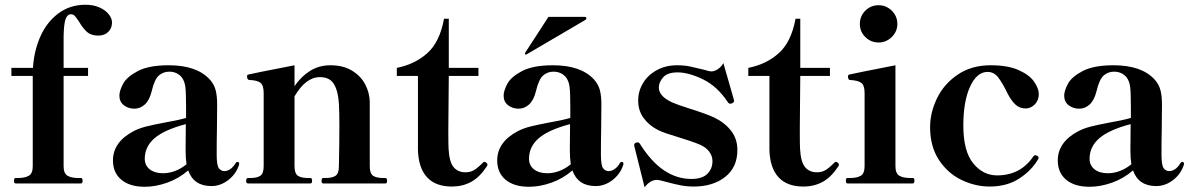

<svg xmlns="http://www.w3.org/2000/svg" viewBox="-20 -773 5011 809"><path d="M452 -678Q452 -655 436.5 -639Q421 -623 394 -623Q364 -623 347 -638Q330 -653 314 -680Q303 -697 296 -705Q289 -713 279 -713Q264 -713 256.5 -693Q249 -673 248 -619V-580V-487H351V-453H248V-73Q248 -42 264.5 -32.5Q281 -23 310 -23H321Q328 -23 328 -11Q328 0 321 0H46Q39 0 39 -11Q39 -23 46 -23H56Q85 -23 101.5 -32.5Q118 -42 118 -73V-453H28V-487H119Q123 -558 150 -619Q177 -680 226 -716.5Q275 -753 340 -753Q374 -753 399.5 -741.5Q425 -730 438.5 -712.5Q452 -695 452 -678Z M988 -83 987 -78Q975 -40 942 -14.5Q909 11 871 11Q796 11 773 -55Q734 -21 685 -3.5Q636 14 590 14Q527 14 491.5 -15.5Q456 -45 456 -97Q456 -175 544 -221Q568 -233 596 -240Q624 -247 671 -256Q724 -265 764 -276V-321Q764 -382 761 -406.5Q758 -431 746 -447Q726 -471 693 -471Q668 -471 649.5 -455Q631 -439 619 -388Q610 -351 590.5 -333Q571 -315 546 -315Q521 -315 502 -329.5Q483 -344 483 -370Q483 -390 498.5 -419.5Q514 -449 560.5 -473.5Q607 -498 691 -498Q809 -498 864 -438Q882 -418 888.5 -393.5Q895 -369 895 -333L894 -223Q893 -190 893 -121Q893 -77 902 -64.5Q911 -52 926 -52Q938 -52 950.5 -60.5Q963 -69 973 -86Q976 -91 980 -91Q983 -91 985.5 -89Q988 -87 988 -83ZM766 -81Q762 -106 762 -140L763 -250Q672 -226 631 -190.5Q590 -155 590 -104Q590 -76 611 -59.5Q632 -43 667 -43Q692 -43 717.5 -52.5Q743 -62 766 -81Z M1604 -23Q1611 -23 1611 -11Q1611 0 1604 0H1342Q1335 0 1335 -11Q1335 -23 1342 -23H1353Q1380 -23 1394 -32.5Q1408 -42 1408 -73Q1410 -172 1410 -246Q1410 -298 1408 -336Q1405 -388 1387.5 -418Q1370 -448 1328 -448Q1268 -448 1221 -367V-73Q1221 -42 1235 -32.5Q1249 -23 1277 -23H1288Q1295 -23 1295 -11Q1295 0 1288 0H1025Q1017 0 1017 -11Q1017 -23 1025 -23H1035Q1063 -23 1077 -32.5Q1091 -42 1091 -73V-381Q1091 -414 1077 -424.5Q1063 -435 1030 -436Q1021 -437 1021 -452Q1021 -458 1027 -459Q1036 -462 1221 -498V-410Q1248 -450 1286 -474Q1324 -498 1372 -498Q1426 -498 1463 -475.5Q1500 -453 1518.5 -418Q1537 -383 1538 -344V-246V-73Q1538 -42 1552 -32.5Q1566 -23 1594 -23Z M1741 -142V-453H1652V-487Q1728 -502 1780.5 -549Q1833 -596 1851 -694H1871V-487H1996V-453H1871L1869 -227Q1869 -160 1870 -147Q1873 -90 1891.5 -68.5Q1910 -47 1941 -47Q1961 -47 1976 -55.5Q1991 -64 2012 -85Q2017 -91 2021 -91Q2025 -91 2029.5 -87Q2034 -83 2034 -79Q2034 -77 2032 -73Q2001 -26 1965 -6.5Q1929 13 1884 13Q1815 13 1779 -26.5Q1743 -66 1741 -142Z M2607 -83 2606 -78Q2594 -40 2561 -14.5Q2528 11 2490 11Q2415 11 2392 -55Q2353 -21 2304 -3.5Q2255 14 2209 14Q2146 14 2110.5 -15.5Q2075 -45 2075 -97Q2075 -175 2163 -221Q2187 -233 2215 -240Q2243 -247 2290 -256Q2343 -265 2383 -276V-321Q2383 -382 2380 -406.5Q2377 -431 2365 -447Q2345 -471 2312 -471Q2287 -471 2268.5 -455Q2250 -439 2238 -388Q2229 -351 2209.5 -333Q2190 -315 2165 -315Q2140 -315 2121 -329.5Q2102 -344 2102 -370Q2102 -390 2117.5 -419.5Q2133 -449 2179.5 -473.5Q2226 -498 2310 -498Q2428 -498 2483 -438Q2501 -418 2507.5 -393.5Q2514 -369 2514 -333L2513 -223Q2512 -190 2512 -121Q2512 -77 2521 -64.5Q2530 -52 2545 -52Q2557 -52 2569.5 -60.5Q2582 -69 2592 -86Q2595 -91 2599 -91Q2602 -91 2604.5 -89Q2607 -87 2607 -83ZM2385 -81Q2381 -106 2381 -140L2382 -250Q2291 -226 2250 -190.5Q2209 -155 2209 -104Q2209 -76 2230 -59.5Q2251 -43 2286 -43Q2311 -43 2336.5 -52.5Q2362 -62 2385 -81ZM2448 -690Q2451 -693 2451 -696Q2451 -698 2449 -700Q2447 -702 2444 -702H2291L2193 -551L2192 -547Q2192 -546 2193 -544.5Q2194 -543 2196 -543L2199 -544Z M2653 -156 2652 -161Q2652 -169 2660 -172Q2662 -173 2666 -173Q2673 -173 2677 -166Q2769 -19 2893 -19Q2939 -19 2960.5 -40.5Q2982 -62 2982 -94Q2982 -116 2968 -134.5Q2954 -153 2928 -164Q2897 -177 2838 -195Q2814 -202 2790.5 -210Q2767 -218 2753 -225Q2715 -244 2692 -275.5Q2669 -307 2669 -349Q2669 -389 2689.5 -423Q2710 -457 2747.5 -477.5Q2785 -498 2833 -498Q2863 -498 2887 -493Q2911 -488 2947 -479Q2970 -472 2976 -472Q2990 -472 3004.5 -481.5Q3019 -491 3028 -507L3072 -354L3073 -348Q3073 -342 3065 -338Q3061 -336 3057 -336Q3051 -336 3047 -342Q3003 -409 2942.5 -438.5Q2882 -468 2835 -468Q2792 -468 2774 -447Q2756 -426 2756 -404Q2756 -368 2811 -342Q2836 -331 2884 -316Q2960 -292 2991 -277Q3034 -256 3060.5 -222Q3087 -188 3087 -141Q3087 -68 3035.5 -27.5Q2984 13 2903 13Q2874 13 2848.5 8Q2823 3 2789 -6Q2758 -15 2748 -15Q2720 -15 2696 16Z M3222 -142V-453H3133V-487Q3209 -502 3261.5 -549Q3314 -596 3332 -694H3352V-487H3477V-453H3352L3350 -227Q3350 -160 3351 -147Q3354 -90 3372.5 -68.5Q3391 -47 3422 -47Q3442 -47 3457 -55.5Q3472 -64 3493 -85Q3498 -91 3502 -91Q3506 -91 3510.5 -87Q3515 -83 3515 -79Q3515 -77 3513 -73Q3482 -26 3446 -6.5Q3410 13 3365 13Q3296 13 3260 -26.5Q3224 -66 3222 -142Z M3603 -672Q3603 -705 3626 -728Q3649 -751 3682 -751Q3714 -751 3737.5 -728Q3761 -705 3761 -672Q3761 -640 3737.5 -617Q3714 -594 3682 -594Q3649 -594 3626 -617Q3603 -640 3603 -672ZM3551 0Q3544 0 3544 -12Q3544 -23 3551 -23H3562Q3591 -23 3607 -32.5Q3623 -42 3623 -73V-381Q3623 -413 3609.5 -423.5Q3596 -434 3562 -436Q3553 -436 3553 -451Q3553 -458 3559 -459Q3569 -462 3753 -498V-73Q3753 -42 3769.5 -32.5Q3786 -23 3815 -23H3826Q3833 -23 3833 -12Q3833 0 3826 0Z M3899 -237Q3899 -299 3928.5 -359.5Q3958 -420 4016 -459Q4074 -498 4154 -498Q4227 -498 4272.5 -477.5Q4318 -457 4337.5 -428.5Q4357 -400 4357 -377Q4357 -350 4340 -333Q4323 -316 4302 -316Q4276 -316 4258.5 -332.5Q4241 -349 4226 -378Q4203 -425 4185.5 -447.5Q4168 -470 4141 -470Q4096 -470 4067.5 -408Q4039 -346 4039 -244Q4039 -136 4080.5 -85Q4122 -34 4181 -34Q4280 -34 4334 -114Q4338 -119 4342 -119Q4345 -119 4349 -117Q4356 -114 4356 -108Q4356 -104 4354 -102Q4327 -55 4275 -21Q4223 13 4150 13Q4089 13 4031 -15Q3973 -43 3936 -99.5Q3899 -156 3899 -237Z M4969 -83 4968 -78Q4956 -40 4923 -14.5Q4890 11 4852 11Q4777 11 4754 -55Q4715 -21 4666 -3.5Q4617 14 4571 14Q4508 14 4472.5 -15.5Q4437 -45 4437 -97Q4437 -175 4525 -221Q4549 -233 4577 -240Q4605 -247 4652 -256Q4705 -265 4745 -276V-321Q4745 -382 4742 -406.5Q4739 -431 4727 -447Q4707 -471 4674 -471Q4649 -471 4630.5 -455Q4612 -439 4600 -388Q4591 -351 4571.5 -333Q4552 -315 4527 -315Q4502 -315 4483 -329.5Q4464 -344 4464 -370Q4464 -390 4479.5 -419.5Q4495 -449 4541.5 -473.5Q4588 -498 4672 -498Q4790 -498 4845 -438Q4863 -418 4869.5 -393.5Q4876 -369 4876 -333L4875 -223Q4874 -190 4874 -121Q4874 -77 4883 -64.5Q4892 -52 4907 -52Q4919 -52 4931.5 -60.5Q4944 -69 4954 -86Q4957 -91 4961 -91Q4964 -91 4966.5 -89Q4969 -87 4969 -83ZM4747 -81Q4743 -106 4743 -140L4744 -250Q4653 -226 4612 -190.5Q4571 -155 4571 -104Q4571 -76 4592 -59.5Q4613 -43 4648 -43Q4673 -43 4698.5 -52.5Q4724 -62 4747 -81Z"/></svg>

Font: Shippori Mincho ExtraBold
Style: Regular
Weight: 800
Designer: FONTDASU
Foundry: FONTDASU / Google Inc. / but / Adobe
Version: Version 3.110; ttfautohint (v1.8.3)